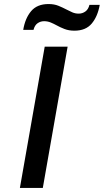

<svg xmlns="http://www.w3.org/2000/svg" viewBox="-20 -931 514 951"><path d="M78.5 0 201.5 -700H315L192 0ZM348.5 -779Q321 -779 299.2 -787.5Q277.5 -796 260.5 -805.5Q247 -813 231.5 -819.5Q216 -826 198.5 -826Q180.5 -826 166 -815.8Q151.5 -805.5 146 -783H95Q104.5 -840.5 134.2 -875.8Q164 -911 220.5 -911Q248.5 -911 269.8 -902.2Q291 -893.5 309 -884Q323 -876.5 338 -870Q353 -863.5 370 -863.5Q388 -863.5 402.8 -874Q417.5 -884.5 423 -907H474Q464 -850 434.5 -814.5Q405 -779 348.5 -779Z"/></svg>

Font: Overpass SemiBold
Style: Italic
Weight: 600
Italic angle: -10°
Designer: Delve Withrington, Dave Bailey, Thomas Jockin
Foundry: Delve Fonts LLC
Version: Version 4.000